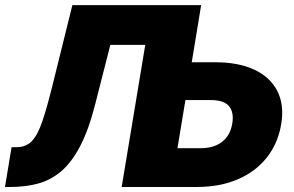

<svg xmlns="http://www.w3.org/2000/svg" viewBox="-38 -748 1178 768"><path d="M-18.1 0 8.3 -159.2H27.8Q65.9 -159.2 89.4 -183.6Q112.8 -208 131.6 -263.4Q150.4 -318.8 173.3 -412.1L251.5 -727.5H766.6L729 -499H822.3Q916.5 -499 980 -469Q1043.5 -439 1071.5 -383.5Q1099.6 -328.1 1086.9 -252Q1074.2 -174.8 1029.5 -118.2Q984.9 -61.5 913.3 -30.8Q841.8 0 747.6 0H448.7L543 -568.4H403.3L343.3 -333Q316.9 -229 282.7 -163.6Q248.5 -98.1 206.3 -62.5Q164.1 -26.9 113 -13.4Q62 0 1.5 0ZM703.6 -347.7 671.9 -155.3H765.6Q817.9 -155.3 850.6 -180.9Q883.3 -206.5 891.1 -253.9Q898.4 -298.8 878.2 -323.2Q857.9 -347.7 805.2 -347.7Z"/></svg>

Font: Inter Black
Style: Italic
Weight: 900
Italic angle: -9.39999°
Designer: Rasmus Andersson
Foundry: rsms
Version: Version 4.000;git-a52131595